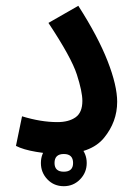

<svg xmlns="http://www.w3.org/2000/svg" viewBox="-20 -526 461 662"><path d="M35 -23Q60 -10 104.5 -2.5Q149 5 186 5Q293 5 338.5 -50.5Q384 -106 384 -175Q384 -231 351 -315.5Q318 -400 250 -506L147 -447Q226 -328 245 -269Q264 -210 264 -178Q264 -138 240.5 -121.5Q217 -105 178 -105Q121 -105 56 -125ZM200 116Q233 116 256 92.5Q279 69 279 36Q279 3 256 -20.5Q233 -44 200 -44Q166 -44 143.5 -20.5Q121 3 121 36Q121 69 143.5 92.5Q166 116 200 116ZM200 66Q168 66 168 36Q168 5 200 5Q232 5 232 36Q232 66 200 66Z"/></svg>

Font: Noto Sans Arabic UI ExtraCondensed Semi
Style: Regular
Weight: 600
Width: 3
Designer: Nadine Chahine - Monotype Design Team
Foundry: Monotype Imaging Inc.
Version: Version 1.900